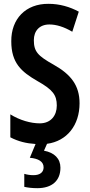

<svg xmlns="http://www.w3.org/2000/svg" viewBox="-20 -744 469 1004"><path d="M296 133C296 86 265 54 210 44L226 8C330 -6 396 -89 396 -204C396 -297 351 -355 260 -406C178 -452 157 -474 157 -534C157 -582 186 -616 238 -616C274 -616 314 -604 358 -578L392 -683C346 -708 292 -724 234 -724C114 -725 38 -645 39 -528C39 -415 91 -369 176 -320C256 -275 277 -247 277 -192C277 -140 246 -99 188 -99C141 -99 84 -115 34 -146V-26C76 -4 118 6 166 9L136 81C181 85 208 101 208 131C208 156 190 172 155 172C140 172 123 170 107 165V233C125 237 147 240 175 240C252 240 296 201 296 133Z"/></svg>

Font: Noto Sans Armenian ExtraCondensed SemiBold
Style: Regular
Weight: 600
Width: 2
Designer: Monotype Design Team
Foundry: Monotype Imaging Inc.
Version: Version 2.008